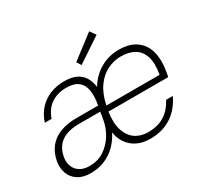

<svg xmlns="http://www.w3.org/2000/svg" viewBox="-149 -913 1183 1125"><g transform="rotate(-30 442.0 -350.5)"><path d="M166 12Q114 12 80.5 -10Q47 -32 34 -67.5Q21 -103 27 -144Q37 -201 67 -238Q97 -275 144.5 -292.5Q192 -310 251 -310H400Q411 -368 404 -409Q397 -450 369.5 -472Q342 -494 289 -494Q231 -494 188 -465.5Q145 -437 125 -379H79Q96 -431 129 -465.5Q162 -500 205.5 -516.5Q249 -533 296 -533Q347 -533 379 -517.5Q411 -502 428 -473.5Q445 -445 449 -408Q487 -469 543.5 -501Q600 -533 666 -533Q741 -533 785 -500.5Q829 -468 843.5 -413Q858 -358 846 -288Q845 -281 844 -275Q843 -269 842 -263Q841 -257 839 -249H435Q424 -178 439.5 -128Q455 -78 491 -53Q527 -28 576 -28Q644 -28 689 -57Q734 -86 762 -140H807Q787 -96 754 -61.5Q721 -27 675 -7.5Q629 12 570 12Q496 12 449.5 -27Q403 -66 392 -133Q373 -93 341 -60Q309 -27 265 -7.5Q221 12 166 12ZM181 -28Q236 -28 278 -55Q320 -82 348 -126.5Q376 -171 385 -224L393 -273H249Q193 -273 156.5 -257Q120 -241 100.5 -212.5Q81 -184 75 -146Q70 -114 80.5 -87Q91 -60 116.5 -44Q142 -28 181 -28ZM442 -286H802Q815 -358 800.5 -404Q786 -450 749 -471.5Q712 -493 658 -493Q611 -493 567 -471.5Q523 -450 490 -404Q457 -358 442 -286ZM435 -564 416 -594 572 -713 600 -674Z"/></g></svg>

Font: DM Sans 10pt ExtraLight
Style: Italic
Weight: 250
Italic angle: -10°
Version: Version 4.004;gftools[0.9.30]